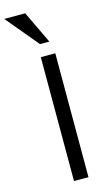

<svg xmlns="http://www.w3.org/2000/svg" viewBox="-200 -1032 611 1081"><g transform="rotate(-15 105.0 -491.5)"><path d="M103.5 -794.4 -54.2 -983.4H67.9L158.2 -794.4ZM173.3 0H88.9V-722.2H173.3Z"/></g></svg>

Font: Oxygen
Style: Regular
Weight: 400
Designer: Vernon Adams
Foundry: Vernon Adams
Version: Version Release 0.2.3 webfont; ttfautohint (v0.93.3-1d66) -l